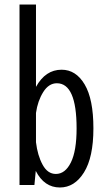

<svg xmlns="http://www.w3.org/2000/svg" viewBox="-20 -820 490 851"><path d="M66.5 0V-800H139.5V-435Q181.5 -511 253 -511Q316.5 -511 355.2 -445.8Q394 -380.5 394 -251Q394 -122.5 352.2 -55.8Q310.5 11 245.5 11Q176 11 138.5 -62.5L132.5 0ZM232 -451Q196 -451 171.5 -411.8Q147 -372.5 139.5 -319.5V-189.5Q146.5 -131 168.8 -90Q191 -49 227.5 -49Q269 -49 294.2 -100Q319.5 -151 319.5 -251Q319.5 -451 232 -451Z"/></svg>

Font: League Mono Condensed Light
Style: Regular
Weight: 300
Width: 1
Designer: Tyler Finck
Foundry: The League of Moveable Type / Tyler Finck
Version: Version 2.210